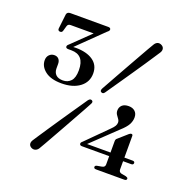

<svg xmlns="http://www.w3.org/2000/svg" viewBox="-128 -835 966 974"><g transform="rotate(20 355.0 -348.0)"><path d="M526 -166Q526 -171.5 527.5 -175.2Q529 -179 532.5 -181.5L581 -224.5Q585 -228 587.8 -229.2Q590.5 -230.5 593 -230.5Q601 -230.5 601 -222V-41Q601 -33 605 -28.8Q609 -24.5 616 -23L640.5 -18.5Q645.5 -17 648.5 -14.8Q651.5 -12.5 651.5 -9Q651.5 0.5 638.5 0.5H486.5Q474 0.5 474 -8.5Q474 -16.5 485 -18.5L510 -23Q518 -24.5 522 -28.8Q526 -33 526 -41ZM487 -221Q499 -232.5 504.5 -241.8Q510 -251 510 -260.5Q510 -270.5 503.8 -278.8Q497.5 -287 491.5 -296.2Q485.5 -305.5 485.5 -317.5Q485.5 -335 497.5 -346.5Q509.5 -358 533 -358Q554.5 -358 567.2 -346.2Q580 -334.5 580 -313.5Q580 -294 569.8 -275Q559.5 -256 532 -231.5L388.5 -94.5L384 -105H645Q650.5 -105 653.8 -102.8Q657 -100.5 657 -96Q657 -85.5 644.5 -85.5H378.5Q372.5 -85.5 369.2 -88.2Q366 -91 366 -95.5Q366 -98.5 367.8 -101.5Q369.5 -104.5 374.5 -108.5ZM396.5 -383Q392 -376.5 387.5 -375Q383 -373.5 377.5 -376.5Q372.5 -379 372.2 -384Q372 -389 375.5 -396Q382 -407.5 395 -431Q408 -454.5 424.8 -484.5Q441.5 -514.5 459.8 -546.8Q478 -579 494.8 -608.8Q511.5 -638.5 524.5 -661.2Q537.5 -684 544 -694.5Q551 -706 561.2 -709.2Q571.5 -712.5 583 -706Q593.5 -700 595.2 -689.8Q597 -679.5 590 -668.5Q584 -659.5 570 -638.2Q556 -617 537 -588.5Q518 -560 496.8 -529.2Q475.5 -498.5 455.8 -469.2Q436 -440 420.2 -417.5Q404.5 -395 396.5 -383ZM327 -314.5Q332 -321 336.5 -322.8Q341 -324.5 346.5 -322Q352 -319 352 -313.8Q352 -308.5 348 -302Q342 -290 328.8 -266.5Q315.5 -243 298.8 -212.8Q282 -182.5 263.8 -150Q245.5 -117.5 228.8 -87.8Q212 -58 199 -35Q186 -12 179.5 -1.5Q172.5 9 162 12.2Q151.5 15.5 140.5 9.5Q130 3.5 128.2 -6.5Q126.5 -16.5 133.5 -28Q139.5 -37 153.5 -58.5Q167.5 -80 186.8 -108.5Q206 -137 227 -168.2Q248 -199.5 268 -228.5Q288 -257.5 303.5 -280.2Q319 -303 327 -314.5ZM157.5 -536 154 -542.5Q159.5 -543 166.2 -543.5Q173 -544 179 -544Q238 -544 272.2 -520.2Q306.5 -496.5 306.5 -451.5Q306.5 -405 269.5 -377.2Q232.5 -349.5 171.5 -349.5Q114 -349.5 83 -373.5Q52 -397.5 52 -431.5Q52 -449.5 63 -460.8Q74 -472 90 -472Q105.5 -472 114 -462.2Q122.5 -452.5 122.5 -436.5V-412Q122.5 -391 135.2 -378.5Q148 -366 173.5 -366Q199.5 -366 216 -383.8Q232.5 -401.5 232.5 -442Q232.5 -484 214.8 -504.2Q197 -524.5 162.5 -524.5H145Q138.5 -524.5 135 -527Q131.5 -529.5 131.5 -534Q131.5 -537.5 133.5 -540.8Q135.5 -544 141 -548.5L254.5 -658.5L256.5 -643.5H115Q100.5 -643.5 97 -631L89 -603Q87.5 -598.5 84.5 -596Q81.5 -593.5 76 -593.5Q70 -593.5 66.8 -596.8Q63.5 -600 64 -606.5L73 -685Q74 -692 79 -696Q84 -700 93 -700H298.5Q304.5 -700 307.8 -697.2Q311 -694.5 311 -690Q311 -686.5 308.5 -683Q306 -679.5 299.5 -674.5Z"/></g></svg>

Font: Fraunces 60pt
Style: Regular
Weight: 400
Version: Version 1.000;[b76b70a41]